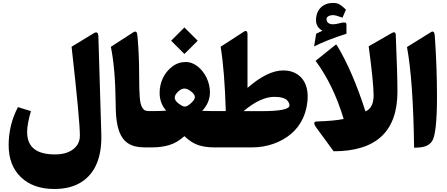

<svg xmlns="http://www.w3.org/2000/svg" viewBox="-20 -981 2974 1278"><path d="M634.8 -739.3C633.8 -765.6 623 -772 602.5 -758.8L456.5 -669.9C493.2 -343.8 511.7 -146 511.7 -77.1C511.7 -49.3 503.4 -25.9 487.3 -6.8C454.1 32.2 404.3 46.9 345.7 46.9C222.2 46.9 160.6 -2.4 160.6 -101.6C160.6 -137.2 168.9 -184.1 186 -241.2L99.6 -268.1C58.1 -189.5 37.6 -105 37.6 -15.1C37.6 75.2 64.9 146.5 119.6 198.7C174.3 251 248.5 276.9 342.3 276.9C413.6 276.9 473.1 261.7 521 231.4C616.7 170.9 658.7 61 654.3 -89.4Z M906.2 -479.5C906.2 -575.7 902.3 -662.6 895 -740.2C892.6 -768.1 886.2 -776.4 869.1 -767.1L717.8 -669.4C737.8 -574.2 748.5 -446.8 750 -288.1C750 -261.7 751 -238.3 752.4 -217.3C755.4 -175.8 762.7 -132.3 774.9 -102.1C800.3 -37.6 848.1 0 940.4 0H976.6C984.9 0 988.8 -27.8 988.8 -83.5V-147.9C988.8 -210.4 984.9 -241.7 976.6 -241.7H972.7C962.4 -241.7 953.6 -243.2 946.8 -245.6C933.1 -251 922.4 -268.6 917 -289.1C914.1 -299.3 911.6 -314 910.2 -334C908.7 -353.5 907.7 -374 907.2 -395.5C906.7 -417 906.2 -444.8 906.2 -479.5Z M1119.1 -710 1207.5 -621.6 1295.9 -710 1207.5 -798.3ZM971.7 -241.7C953.6 -241.7 944.8 -210.4 944.8 -147.9V-83.5C944.8 -27.8 953.6 0 971.7 0H992.7C1033.7 0 1071.3 -4.9 1105.5 -15.1C1139.6 -24.9 1173.8 -44.9 1207.5 -74.7C1239.3 -44.4 1270.5 -24.4 1301.3 -14.6C1332 -4.9 1366.2 0 1403.8 0H1419.4C1427.7 0 1431.6 -27.8 1431.6 -83.5V-147.9C1431.6 -210.4 1427.7 -241.7 1419.4 -241.7H1392.6C1366.7 -241.7 1344.7 -242.2 1325.7 -243.2C1360.4 -279.8 1377.4 -320.8 1377.4 -366.2C1377.4 -399.4 1370.1 -431.6 1355 -463.4C1339.8 -494.6 1319.8 -520 1294.9 -539.6C1270 -558.6 1244.1 -568.4 1217.3 -568.4C1183.6 -568.4 1152.8 -558.1 1125.5 -537.1C1070.8 -495.6 1042.5 -429.7 1042.5 -363.3C1042.5 -316.9 1057.1 -277.3 1086.4 -244.6C1058.6 -242.7 1033.7 -241.7 1011.7 -241.7ZM1207 -391.6C1220.2 -391.6 1235.4 -385.3 1252.4 -372.1C1269 -358.9 1277.3 -346.2 1277.3 -334.5C1277.3 -323.7 1269 -310.5 1252 -294.9C1234.9 -279.3 1221.2 -271.5 1210 -271.5C1200.7 -271.5 1187.5 -277.8 1169.9 -291C1151.9 -304.2 1143.1 -317.4 1143.1 -330.6C1143.1 -343.8 1150.4 -356.9 1165.5 -371.1C1180.2 -384.8 1193.8 -391.6 1207 -391.6Z M1906.7 -278.8C1906.7 -253.9 1845.2 -241.2 1721.7 -241.2H1601.1C1676.3 -304.7 1744.6 -336.4 1806.6 -336.4C1849.6 -336.4 1879.9 -326.7 1892.1 -312.5C1903.8 -298.3 1906.7 -289.1 1906.7 -278.8ZM1659.2 0C1757.3 0 1849.1 -32.7 1917 -89.4C1984.9 -146 2027.8 -235.8 2027.8 -339.8C2027.8 -392.6 2013.2 -434.6 1983.9 -465.8C1954.1 -496.6 1914.6 -512.2 1865.2 -512.2C1795.4 -512.2 1716.3 -473.6 1627.4 -396V-751.5C1627.4 -774.9 1618.7 -780.8 1601.6 -769L1448.7 -669.9C1466.3 -562.5 1477.5 -420.4 1482.9 -243.2L1481.4 -241.7H1414.6C1396.5 -241.7 1387.7 -210.4 1387.7 -147.9V-83.5C1387.7 -27.8 1396.5 0 1414.6 0Z M2070.8 -671.9C2128.9 -701.2 2200.7 -729.5 2286.1 -756.3V-811.5C2286.1 -822.8 2284.2 -828.6 2279.8 -830.1C2275.4 -831.1 2271.5 -831.5 2269 -831.5C2261.7 -831.5 2252 -829.6 2239.7 -826.2C2222.7 -821.8 2208.5 -819.3 2197.3 -819.3C2155.3 -819.3 2153.3 -846.7 2153.3 -853.5C2153.3 -856.9 2154.3 -860.4 2155.8 -863.8C2159.2 -870.6 2173.3 -880.4 2196.3 -880.4C2209 -880.4 2230 -874.5 2259.8 -863.3L2282.7 -917C2265.6 -933.6 2251.5 -945.3 2240.2 -951.7C2229 -958 2214.4 -961.4 2197.3 -961.4C2163.6 -961.4 2136.2 -951.2 2115.2 -930.7C2094.2 -909.7 2083.5 -881.8 2083.5 -846.2C2083.5 -815.4 2097.7 -792.5 2126.5 -776.4C2124 -774.9 2117.2 -772 2106.4 -767.1C2095.2 -761.7 2087.9 -758.3 2084.5 -756.3ZM2267.6 -189C2224.6 -180.2 2164.6 -174.8 2087.4 -172.4C2076.2 -172.4 2071.8 -167 2071.8 -160.6C2071.8 -159.7 2072.3 -149.4 2082 -136.2L2200.7 25.9C2483.9 25.9 2625.5 -106.4 2625.5 -371.1C2625.5 -447.8 2621.6 -573.7 2614.3 -748.5C2613.8 -760.3 2609.9 -766.1 2602.5 -766.1C2599.1 -766.1 2594.7 -764.6 2589.8 -762.2L2434.1 -672.9C2456.1 -509.3 2466.8 -399.9 2466.8 -345.7C2466.8 -290.5 2448.7 -254.9 2412.6 -239.3C2355.5 -418 2292 -564.9 2222.2 -680.2C2220.7 -682.6 2219.2 -683.6 2217.3 -683.6C2215.8 -683.6 2213.4 -682.6 2210.9 -680.7L2080.6 -576.2C2159.7 -469.2 2222.2 -340.3 2267.6 -189Z M2689 -668C2716.8 -517.6 2732.4 -294.4 2736.3 2C2797.4 2 2831.5 -7.8 2855 -39.6C2877.4 -70.8 2888.7 -170.9 2888.7 -339.4C2888.7 -467.3 2883.8 -602.1 2874 -743.7C2872.1 -769 2863.3 -776.9 2847.7 -766.6Z"/></svg>

Font: Sahel Black
Style: Bold
Weight: 900
Foundry: Saber Rastikerdar (saber.rastikerdar@gmail.com)
Version: Version 3.4.0